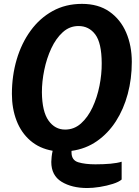

<svg xmlns="http://www.w3.org/2000/svg" viewBox="-20 -775 718 992"><path d="M431 196.5Q351 196.5 298 164Q245 131.5 245 61.5Q245 51 246.8 35Q248.5 19 252 4Q183.5 -8 136.5 -48.8Q89.5 -89.5 65.5 -151.8Q41.5 -214 41.5 -290Q41.5 -383.5 66.2 -467.5Q91 -551.5 138 -616.2Q185 -681 252 -718Q319 -755 403.5 -755Q488 -755 545.2 -715Q602.5 -675 631.8 -607Q661 -539 661 -455Q661 -368 640 -289.5Q619 -211 578.8 -148.5Q538.5 -86 480.8 -45.8Q423 -5.5 349.5 4.5V12.5Q349.5 53 384.8 63.5Q420 74 473 74Q516 74 551.2 70.8Q586.5 67.5 608.5 60.5V152.5Q594.5 165 563.2 175Q532 185 495.8 190.8Q459.5 196.5 431 196.5ZM316.5 -105.5Q363 -105.5 398.5 -137.2Q434 -169 458 -220.2Q482 -271.5 494 -331.8Q506 -392 505.5 -449Q505 -553.5 472.2 -597Q439.5 -640.5 385.5 -640.5Q339.5 -640.5 304.2 -608.5Q269 -576.5 245 -525Q221 -473.5 208.8 -413.8Q196.5 -354 196.5 -298.5Q197.5 -198.5 230.8 -152Q264 -105.5 316.5 -105.5Z"/></svg>

Font: Merriweather Sans Italic
Style: Bold
Weight: 700
Italic angle: -7.5°
Designer: Eben Sorkin
Foundry: Eben Sorkin
Version: Version 1.008; ttfautohint (v1.7.19-72a1) -l 8 -r 50 -G 200 